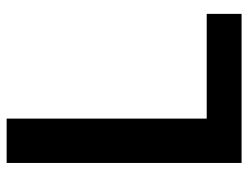

<svg xmlns="http://www.w3.org/2000/svg" viewBox="-105 -646 751 581"><g transform="rotate(-90 270.5 -355.5)"><path d="M519 -105.5V0H67.9V-710.9H202.1V-105.5Z"/></g></svg>

Font: Vazirmatn UI FD SemiBold
Style: Regular
Weight: 600
Designer: Saber Rastikerdar
Foundry: Saber Rastikerdar
Version: Version 33.003